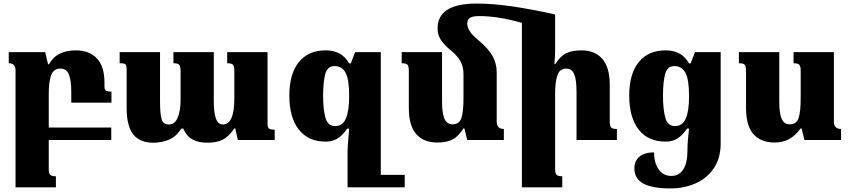

<svg xmlns="http://www.w3.org/2000/svg" viewBox="-20 -784 4756 1075"><path d="M379 -209V-270Q379 -335 365.5 -367.5Q352 -400 319 -400Q280 -400 266.5 -363.5Q253 -327 253 -258V-70H603V0H253V161Q253 185 260.5 194Q268 203 293 203V265H67V-389Q67 -430 29 -430V-492H233L249 -424H254Q279 -467 316.5 -484.5Q354 -502 404 -502Q480 -502 522.5 -457Q565 -412 565 -321V-298Q565 -284 572.5 -277.5Q580 -271 604 -271V-209Z M1478 -492V-91Q1478 -72 1485.5 -65Q1493 -58 1518 -58V0H1312L1297 -65H1292Q1260 -18 1226 -1.5Q1192 15 1142 15Q1091 15 1058 -3Q1025 -21 1006 -64H995Q965 -17 924 -1Q883 15 838 15Q763 15 726 -31.5Q689 -78 689 -181V-395Q689 -418 682 -424Q675 -430 650 -430V-492H876V-217Q876 -146 885 -116.5Q894 -87 926 -87Q959 -87 975 -125.5Q991 -164 991 -223V-387Q991 -412 983.5 -421Q976 -430 951 -430V-492H1177V-217Q1177 -153 1189 -120Q1201 -87 1228 -87Q1292 -87 1292 -234V-387Q1292 -411 1285 -420.5Q1278 -430 1252 -430V-492Z M2246 195V265H2089H1926V62Q1926 38 1935 -64H1924Q1897 -25 1869 -8Q1841 9 1804 9Q1706 9 1653 -58.5Q1600 -126 1600 -249Q1600 -370 1653 -436Q1706 -502 1804 -502Q1848 -502 1880 -485Q1912 -468 1935 -429H1944L1968 -492H2112V195ZM1935 -247Q1935 -339 1915 -376.5Q1895 -414 1853 -414Q1813 -414 1801 -369Q1789 -324 1789 -248Q1789 -173 1802 -125.5Q1815 -78 1856 -78Q1898 -78 1916.5 -120Q1935 -162 1935 -247Z M3434 -62V0H3208V-270Q3208 -337 3195 -368.5Q3182 -400 3150 -400Q3114 -400 3101 -363Q3088 -326 3088 -258V161Q3088 185 3095.5 194Q3103 203 3128 203V265H2902V-656Q2769 -694 2664 -694Q2625 -694 2610.5 -683.5Q2596 -673 2596 -652Q2596 -610 2656 -561Q2715 -512 2738 -470Q2761 -428 2761 -380V-103Q2761 -62 2801 -62V0H2596L2580 -65H2575Q2544 -17 2511 -1.5Q2478 14 2429 14Q2352 14 2310.5 -33Q2269 -80 2269 -179V-385Q2269 -412 2262 -421Q2255 -430 2229 -430V-492H2455V-214Q2455 -150 2468.5 -119Q2482 -88 2514 -88Q2553 -88 2564 -125Q2575 -162 2575 -234V-370Q2575 -410 2558 -441Q2541 -472 2504 -502Q2465 -534 2447.5 -562Q2430 -590 2430 -625Q2430 -764 2648 -764Q2739 -764 2846 -748.5Q2953 -733 3089 -703L3088 -701V-493Q3088 -471 3084 -425H3089Q3118 -471 3151 -486.5Q3184 -502 3235 -502Q3311 -502 3352.5 -454.5Q3394 -407 3394 -307V-107Q3394 -80 3401 -71Q3408 -62 3434 -62Z M3532 159Q3532 116 3561 92.5Q3590 69 3642 69Q3642 128 3668 164.5Q3694 201 3738 201Q3782 201 3805.5 164.5Q3829 128 3829 60V53Q3829 9 3838 -64H3827Q3800 -25 3772 -8Q3744 9 3707 9Q3609 9 3556 -58.5Q3503 -126 3503 -249Q3503 -370 3556 -436Q3609 -502 3707 -502Q3751 -502 3783 -485Q3815 -468 3838 -429H3847L3871 -492H4015V19Q4015 101 3977 157.5Q3939 214 3875 242.5Q3811 271 3733 271Q3633 271 3582.5 244Q3532 217 3532 159ZM3838 -246Q3838 -338 3818 -376Q3798 -414 3756 -414Q3716 -414 3704 -369Q3692 -324 3692 -248Q3692 -173 3705 -125.5Q3718 -78 3759 -78Q3801 -78 3819.5 -120Q3838 -162 3838 -246Z M4157 -179V-385Q4157 -412 4150 -421Q4143 -430 4117 -430V-492H4343V-214Q4343 -150 4356.5 -119Q4370 -88 4402 -88Q4441 -88 4452 -125Q4463 -162 4463 -234V-388Q4463 -412 4455.5 -421Q4448 -430 4423 -430V-492H4649V-103Q4649 -62 4689 -62V0H4484L4468 -65H4463Q4431 -22 4396 -4Q4361 14 4317 14Q4240 14 4198.5 -33Q4157 -80 4157 -179Z"/></svg>

Font: Noto Serif Armenian Black
Style: Regular
Weight: 900
Designer: Monotype Design team
Foundry: Monotype Imaging Inc.
Version: Version 1.000